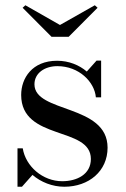

<svg xmlns="http://www.w3.org/2000/svg" viewBox="-20 -700 479 730"><path d="M208 -605 76.5 -680 66 -670.5 176 -560H241L351 -670.5L340.5 -680ZM63.5 10 103.5 -35C135.5 -7.5 179 10 224.5 10C318 10 389 -49.5 389 -138.5C389 -305 111 -269.5 111 -379.5C111 -422.5 150.5 -448.5 198 -448.5C280.5 -448.5 339.5 -388.5 344.5 -330H364.5V-469.5H347L310 -428C281.5 -452.5 242 -469 197 -469C102.5 -469 60.5 -403 60.5 -339C60.5 -164 325.5 -221 325.5 -95.5C325.5 -37 272.5 -11 216.5 -11C142.5 -11 77.5 -67.5 66.5 -136H46.5V10Z"/></svg>

Font: Bodoni* 11
Style: Regular
Weight: 400
Version: Version 2.3